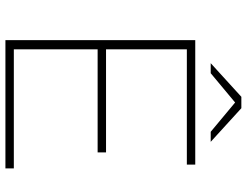

<svg xmlns="http://www.w3.org/2000/svg" viewBox="-121 -789 910 708"><g transform="rotate(90 334.0 -435.0)"><path d="M128 0V-700H587V-669H162V-371H542V-340H162V-31H601V0ZM213 -757 337 -870H379L503 -757H466L358 -847L250 -757Z"/></g></svg>

Font: Montserrat Thin ExtraLight
Style: Regular
Weight: 250
Version: Version 9.000